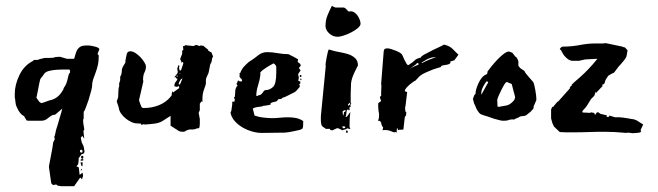

<svg xmlns="http://www.w3.org/2000/svg" viewBox="-20 -441 2271 663"><path d="M31 -105V-117Q31 -148 47 -181.5Q63 -215 93 -230L97 -234H109Q115 -236 119.5 -237.5Q124 -239 126 -239H128Q130 -241 136 -241Q142 -241 149 -241Q156 -241 162 -241.5Q168 -242 171 -244L187 -245L211 -238H236Q239 -248 241.5 -256.5Q244 -265 248 -271Q252 -277 259 -280.5Q266 -284 278 -284H286Q288 -284 294 -283Q300 -282 306.5 -280.5Q313 -279 318 -276.5Q323 -274 323 -271L317 -255Q317 -254 319 -252Q321 -250 321 -249Q321 -229 317.5 -214.5Q314 -200 309.5 -188.5Q305 -177 301.5 -166.5Q298 -156 298 -144Q298 -140 294.5 -126Q291 -112 286 -96.5Q281 -81 276 -68.5Q271 -56 269 -55V-32Q267 -30 267 -25Q267 -17 269 -7Q271 3 271 7L268 11L271 38L264 28L259 35L262 50L269 65L272 84L268 90L262 91L252 105Q252 106 251.5 105.5Q251 105 251 106Q252 107 252 108L250 126L244 133L252 137L255 163L265 155L267 166L263 178L257 172L236 202H191L179 200L174 196L163 198L157 192L149 136Q149 132 151 122.5Q153 113 155 101.5Q157 90 159.5 77.5Q162 65 163 55Q163 50 166 46Q169 42 169 37L167 31Q169 31 171 20Q173 9 175 3Q176 1 179 -9.5Q182 -20 185.5 -32Q189 -44 192 -54Q195 -64 195 -66L174 -48Q172 -45 167 -44.5Q162 -44 160 -43Q151 -38 143 -31Q135 -24 121 -24H97Q95 -24 84.5 -24Q74 -24 72 -25L63 -40Q52 -45 43.5 -60Q35 -75 34 -84L32 -100ZM116 -89Q118 -88 120 -86.5Q122 -85 123 -85Q124 -85 129 -86.5Q134 -88 140 -90.5Q146 -93 151.5 -94.5Q157 -96 158 -96Q168 -99 175.5 -104.5Q183 -110 187.5 -115.5Q192 -121 194.5 -125.5Q197 -130 198 -130L200 -137Q206 -145 209 -153Q212 -161 213.5 -168Q215 -175 216.5 -181Q218 -187 222 -191V-194Q222 -201 218 -201Q209 -201 197.5 -201Q186 -201 174 -200Q162 -199 151 -196.5Q140 -194 134 -188Q126 -176 122 -172Q118 -168 116 -155L110 -124Q108 -112 107 -109Q106 -106 106 -106Q106 -106 106 -106.5Q106 -107 106 -103ZM265 119V133L261 131L258 120ZM260 76Q256 77 256 81Q256 86 262 86Q265 86 265 82Q265 76 260 76ZM263 97Q268 97 268 102Q268 107 264 107Q260 107 260 101Q260 97 263 97ZM263 108Q268 108 268 111Q268 114 262 114Q258 114 258 112Q258 110 263 108ZM263 146 258 148 262 141Z M592 -205 597 -217 600 -212 598 -208 600 -198H605L613 -222L612 -227L605 -225Q606 -226 606 -228Q606 -230 605 -231Q604 -232 602 -237L609 -255V-263Q609 -268 613 -268L612 -282H615Q617 -282 620 -285L648 -282L657 -286L670 -282L674 -285L677 -283H682L699 -269V-266L710 -260Q711 -257 713 -253Q715 -249 715 -247L716 -244L713 -242L711 -230Q711 -227 708 -222.5Q705 -218 705 -214L701 -193Q701 -190 696 -180Q691 -170 691 -166V-153Q691 -149 685 -133.5Q679 -118 679 -99V-91Q679 -89 678 -89L677 -90Q675 -91 675 -91V-90L670 -83V-61L666 -51L670 -30V-16Q670 -9 669 -3.5Q668 2 666 2H661Q651 7 640.5 6Q630 5 616 14H611Q600 14 594 9L569 -7V-41Q553 -31 541 -23Q529 -15 504 -13L482 -11L474 -12L469 -9L467 -14Q465 -14 460.5 -14.5Q456 -15 453 -15H450Q444 -15 434 -19.5Q424 -24 414.5 -31.5Q405 -39 398 -49Q391 -59 390 -70L383 -91L388 -105L389 -130Q389 -133 390 -138Q391 -143 392 -146Q392 -147 391.5 -148.5Q391 -150 391 -151L395 -164V-166V-173Q395 -177 396 -178L399 -184Q400 -187 400.5 -193.5Q401 -200 401 -202L404 -210L413 -225V-231Q415 -239 417 -251.5Q419 -264 430 -264Q438 -264 447.5 -258Q457 -252 465 -243.5Q473 -235 478.5 -226Q484 -217 484 -211Q484 -201 479 -191Q474 -181 474 -166L475 -160L460 -95L464 -83Q466 -78 468 -73Q470 -68 476 -68Q505 -68 529.5 -78Q554 -88 570 -108L573 -112Q573 -114 573 -116.5Q573 -119 574 -121Q575 -124 576 -126L578 -122L599 -137Q598 -139 598.5 -140.5Q599 -142 596 -144Q593 -141 591 -141Q592 -141 582 -143Q582 -153 587 -158.5Q592 -164 593 -169H592Q589 -169 586 -175Q584 -175 583 -174Q582 -173 581 -173Q583 -176 588.5 -182.5Q594 -189 594 -192ZM597 -150Q599 -149 599 -149Q602 -149 603.5 -154Q605 -159 610 -170Q606 -170 601.5 -162.5Q597 -155 597 -150ZM593 -180H590L589 -179Q589 -179 593 -175ZM601 -184 603 -190 600 -186Z M872 -112Q878 -112 881.5 -115Q885 -118 887 -121Q889 -124 891.5 -127Q894 -130 898 -130Q911 -130 922.5 -140.5Q934 -151 934 -190V-209Q934 -214 930 -218Q926 -222 924 -222Q923 -221 917 -218Q911 -215 904 -210.5Q897 -206 890 -201Q883 -196 879 -191V-181Q877 -165 871 -146Q865 -127 865 -110H871ZM1015 -141 1002 -126 996 -122Q985 -117 975 -111.5Q965 -106 955 -103L951 -99H946Q940 -99 938.5 -95Q937 -91 931 -90Q920 -88 917 -86Q914 -84 914 -83Q915 -81 915 -81Q915 -80 911.5 -79Q908 -78 904 -77.5Q900 -77 897 -76.5Q894 -76 895 -76H890Q887 -73 874 -72Q861 -71 853 -66L859 -42Q864 -40 872.5 -38Q881 -36 890 -35Q899 -34 907 -33.5Q915 -33 919 -33Q933 -33 946.5 -34.5Q960 -36 975 -36Q989 -36 1002 -33.5Q1015 -31 1027 -23V-16Q1027 -11 1026.5 -4.5Q1026 2 1023 4L1019 6Q1018 7 1011 8.5Q1004 10 995 12Q986 14 976.5 15.5Q967 17 962 17Q942 17 922.5 17.5Q903 18 883 18Q868 18 850.5 13Q833 8 817.5 -1Q802 -10 790.5 -23Q779 -36 776 -52L779 -59Q779 -61 780 -67Q781 -73 782 -81V-90H789L790 -91Q790 -97 791 -98Q791 -99 789.5 -100.5Q788 -102 788 -104Q788 -105 791 -107L792 -120Q792 -124 792.5 -129Q793 -134 797 -142L800 -144Q800 -148 796 -152Q799 -153 800 -158Q801 -163 803 -163Q804 -163 804 -162.5Q804 -162 805 -162L809 -159Q810 -160 810 -160H813Q816 -160 816 -162Q816 -167 811.5 -170.5Q807 -174 807 -179Q807 -181 808 -182Q808 -184 807 -185Q806 -186 806 -187L809 -188Q815 -203 822.5 -211Q830 -219 839 -227L844 -230Q858 -239 871.5 -250Q885 -261 902 -261Q919 -261 938.5 -257.5Q958 -254 976 -254Q1000 -242 1003.5 -239.5Q1007 -237 1009 -237L1008 -227L1016 -221L1019 -215L1012 -206L1018 -198L1012 -189Q1010 -187 1010 -184Q1010 -181 1010 -179L1011 -178L1012 -173L1010 -162L1017 -159V-153L1013 -150L1015 -147ZM1017 -182H1019Q1021 -182 1021 -179Q1021 -175 1017 -175Q1015 -175 1015 -179Q1015 -182 1017 -182ZM1021 -168Q1021 -164 1019 -164Q1017 -164 1017 -168Q1017 -170 1018 -170Q1019 -170 1021 -168Z M1100 0Q1092 -4 1090 -10Q1088 -16 1088 -25V-40L1105 -214Q1105 -215 1104.5 -215.5Q1104 -216 1104 -218Q1104 -217 1105 -225Q1106 -233 1108 -243Q1110 -253 1112 -261.5Q1114 -270 1116 -270Q1118 -270 1123.5 -268Q1129 -266 1130 -266Q1141 -263 1155.5 -260.5Q1170 -258 1183.5 -253.5Q1197 -249 1206.5 -240Q1216 -231 1216 -215L1205 -193Q1200 -183 1196.5 -172.5Q1193 -162 1192 -152Q1192 -151 1192 -145.5Q1192 -140 1191.5 -132.5Q1191 -125 1191 -117Q1191 -109 1191 -103V-87L1193 -85Q1193 -84 1191.5 -81.5Q1190 -79 1190 -76L1191 -73Q1191 -72 1189 -71Q1187 -70 1186 -70L1188 -63Q1187 -63 1187 -62L1185 -59Q1185 -60 1184.5 -60.5Q1184 -61 1184 -62L1181 -63L1178 -61Q1177 -59 1176 -49Q1175 -39 1173 -37H1175Q1178 -37 1183.5 -45.5Q1189 -54 1190 -54Q1188 -43 1187.5 -28.5Q1187 -14 1187 -3L1190 5L1179 2L1175 5Q1173 5 1167 7L1163 9L1148 2H1143L1128 9L1120 8V4H1105ZM1104 -350Q1104 -371 1110.5 -387Q1117 -403 1126 -421L1131 -418Q1132 -418 1134.5 -416.5Q1137 -415 1140 -415H1166Q1171 -415 1177 -408Q1183 -401 1185 -401Q1186 -401 1187.5 -401.5Q1189 -402 1191 -402Q1198 -402 1204.5 -397.5Q1211 -393 1215.5 -386Q1220 -379 1222.5 -372Q1225 -365 1225 -359Q1225 -352 1215.5 -344Q1206 -336 1193.5 -329.5Q1181 -323 1167.5 -318.5Q1154 -314 1146 -314Q1130 -314 1117.5 -325Q1105 -336 1104 -350ZM1163 -56Q1163 -54 1163.5 -49Q1164 -44 1166 -42L1168 -54L1173 -56V-61Q1170 -61 1166.5 -59Q1163 -57 1163 -56ZM1164 2 1172 1V-4L1162 -5ZM1178 9Q1181 11 1181 14Q1181 18 1178 18Q1175 18 1175 14Q1175 9 1178 9ZM1182 -81V-78Q1182 -76 1184 -76L1189 -81V-87Z M1379 -73V-65Q1379 -58 1381 -54L1383 -55Q1383 -51 1382.5 -45.5Q1382 -40 1378 -38L1373 6Q1369 7 1364 7H1359Q1357 7 1354 9L1353 1Q1350 3 1350 7V13V17Q1348 15 1345 15Q1343 15 1343.5 15.5Q1344 16 1342 16Q1339 16 1330 12Q1321 8 1310 8Q1304 8 1301 9Q1301 7 1302 4Q1303 1 1303 -1Q1298 -6 1296.5 -15Q1295 -24 1287 -24H1285Q1288 -29 1288.5 -35.5Q1289 -42 1289 -47Q1289 -49 1287 -59L1286 -72V-80V-84Q1287 -86 1290.5 -88Q1294 -90 1296 -92Q1296 -94 1294 -98Q1292 -102 1292 -106L1297 -112Q1296 -112 1296 -117Q1296 -123 1296.5 -131Q1297 -139 1297 -144Q1297 -150 1296 -150L1305 -264Q1306 -271 1309.5 -272.5Q1313 -274 1318 -274Q1323 -274 1331 -271.5Q1339 -269 1346.5 -266Q1354 -263 1360 -259.5Q1366 -256 1368 -253Q1369 -252 1371.5 -246Q1374 -240 1377 -233.5Q1380 -227 1383.5 -221.5Q1387 -216 1390 -216L1393 -218Q1406 -226 1412 -232.5Q1418 -239 1433 -242Q1433 -246 1446.5 -253.5Q1460 -261 1475.5 -268.5Q1491 -276 1503 -281.5Q1515 -287 1511 -287Q1516 -287 1526 -283Q1536 -279 1544 -271L1563 -252L1549 -233L1534 -228L1536 -224Q1531 -218 1519.5 -217Q1508 -216 1502 -212Q1502 -211 1503 -211L1504 -210Q1489 -206 1475 -201Q1463 -196 1450 -190.5Q1437 -185 1429 -178L1414 -162Q1414 -163 1408.5 -159.5Q1403 -156 1396.5 -150.5Q1390 -145 1384 -138.5Q1378 -132 1378 -127V-126L1386 -123L1380 -73ZM1470 -242Q1456 -238 1446 -231L1436 -225L1437 -223Q1450 -230 1463.5 -235.5Q1477 -241 1487 -243Q1483 -243 1478 -243Q1473 -243 1470 -242ZM1418 -220Q1416 -218 1409 -213.5Q1402 -209 1400 -207L1394 -202H1395Q1397 -205 1402 -207.5Q1407 -210 1412.5 -212.5Q1418 -215 1422 -216.5Q1426 -218 1426 -220Q1426 -222 1420 -224Q1419 -224 1419 -222.5Q1419 -221 1418 -220Z M1616 -107Q1616 -109 1617 -110.5Q1618 -112 1619 -114L1622 -117Q1622 -131 1631.5 -152Q1641 -173 1653 -181L1661 -185Q1663 -186 1663 -189.5Q1663 -193 1664 -195L1668 -200Q1676 -211 1686 -222.5Q1696 -234 1705.5 -243Q1715 -252 1723 -257.5Q1731 -263 1737 -263Q1739 -263 1740.5 -262Q1742 -261 1749 -259L1760 -245Q1764 -244 1767 -237L1770 -230V-214L1773 -210Q1775 -208 1776 -206.5Q1777 -205 1779 -204L1791 -196Q1792 -192 1797 -186Q1802 -180 1807 -174L1821 -158Q1823 -155 1825 -147Q1827 -139 1828.5 -130Q1830 -121 1831 -113.5Q1832 -106 1832 -103V-95L1823 -74L1822 -66L1812 -55L1797 -43Q1792 -40 1784 -40Q1776 -40 1770 -35L1762 -32Q1756 -28 1752 -28Q1751 -28 1750.5 -28.5Q1750 -29 1749 -29L1737 -27Q1733 -24 1720 -24Q1713 -24 1709 -25L1686 -31L1663 -39Q1649 -43 1641.5 -46Q1634 -49 1625 -66Q1623 -71 1621 -76Q1619 -81 1617 -84L1613 -100ZM1698 -73 1703 -72Q1711 -74 1722 -75.5Q1733 -77 1738 -80L1748 -87L1756 -96L1759 -105L1747 -151L1730 -158L1727 -156Q1725 -155 1721 -148.5Q1717 -142 1712.5 -133Q1708 -124 1703.5 -114Q1699 -104 1697 -97ZM1661 -161Q1656 -156 1649 -143Q1642 -130 1642 -120Q1642 -116 1643 -114L1645 -119L1661 -148Q1665 -154 1666 -157Z M2006 -75Q2001 -68 1996 -63Q1991 -58 1991 -56V-53Q1995 -52 2003 -52Q2011 -52 2016 -51L2021 -53L2032 -51L2034 -45L2038 -47L2039 -51L2045 -54L2053 -48L2074 -43L2076 -42L2074 -39L2078 -37L2083 -38L2084 -42L2104 -36H2119Q2123 -36 2131 -35Q2139 -34 2147 -32.5Q2155 -31 2161.5 -30Q2168 -29 2169 -29L2179 -25L2201 -11L2192 8L2194 12L2191 16Q2184 18 2178.5 18Q2173 18 2165 19Q2161 19 2157 18Q2153 17 2149 17Q2145 17 2143 18Q2122 16 2103.5 15Q2085 14 2067 14Q2039 14 2013 15Q1987 16 1957 16Q1946 16 1935 16Q1924 16 1913 15L1893 -4Q1892 -6 1889 -12.5Q1886 -19 1886 -21L1883 -32V-63L1887 -72H1890L1905 -90H1907L1948 -136V-137Q1948 -143 1955 -145L1953 -147Q1959 -154 1967.5 -161Q1976 -168 1987 -178Q1998 -188 2012 -202.5Q2026 -217 2043 -238L2004 -236Q2000 -236 1995 -234.5Q1990 -233 1979 -231H1957Q1947 -231 1936.5 -240.5Q1926 -250 1922 -259L1919 -264Q1919 -265 1917.5 -267.5Q1916 -270 1913 -270Q1913 -273 1917 -277L1922 -280Q1940 -280 1954.5 -281.5Q1969 -283 1982 -285.5Q1995 -288 2008.5 -289.5Q2022 -291 2038 -291H2055Q2058 -291 2062.5 -291Q2067 -291 2072 -292L2129 -280Q2131 -278 2135 -278Q2139 -278 2147 -267L2144 -250Q2144 -244 2134 -231.5Q2124 -219 2116 -211L2101 -191Q2098 -188 2095 -188L2081 -180L2074 -170Q2069 -162 2068.5 -156.5Q2068 -151 2059 -148L2061 -144L2038 -120L2037 -125L2032 -110L2021 -99Z"/></svg>

Font: East Sea Dokdo
Style: Regular
Weight: 400
Designer: YoonDesign Inc.
Foundry: YoonDesign Inc.
Version: Version 1.00